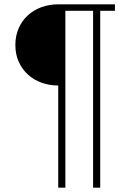

<svg xmlns="http://www.w3.org/2000/svg" viewBox="-20 -718 645 887"><path d="M249 -323Q208 -323 172 -336Q136 -349 109 -373.5Q82 -398 66.5 -432.5Q51 -467 51 -510Q51 -553 66.5 -588Q82 -623 109 -647.5Q136 -672 172 -685Q208 -698 249 -698H511V-668H443V149H410V-668H282V149H249Z"/></svg>

Font: IBM Plex Sans Thai ExtLt
Style: Regular
Weight: 200
Designer: Mike Abbink, Paul van der Laan, Pieter van Rosmalen, Ben Mitchell, Mark Frömberg
Foundry: Bold Monday
Version: Version 1.2